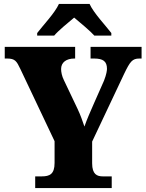

<svg xmlns="http://www.w3.org/2000/svg" viewBox="-20 -951 738 971"><path d="M168 -784V-771H254C273 -794 326 -838 355 -862C383 -839 440 -791 457 -771H543V-784C514 -822 453 -886 433 -931H278C258 -886 197 -822 168 -784ZM158 0H545V-59H500C471 -59 446 -69 446 -125V-235L608 -578C638 -640 649 -655 685 -655H696V-714H438V-655H456C501 -655 521 -641 521 -603C521 -596 519 -576 506 -543L456 -430C437 -387 419 -346 407 -311C396 -342 389 -365 372 -401L303 -546C293 -566 289 -587 289 -602C289 -636 316 -655 356 -655H360V-714H4V-655H16C56 -655 64 -642 83 -602L256 -237V-127C256 -70 231 -59 191 -59H158Z"/></svg>

Font: Noto Serif Sinhala SemiCondensed Black
Style: Regular
Weight: 900
Width: 4
Designer: Jelle Bosma - Monotype Design Team
Foundry: Monotype Imaging Inc.
Version: Version 2.007